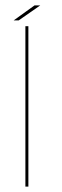

<svg xmlns="http://www.w3.org/2000/svg" viewBox="-20 -687 230 707"><path d="M73.5 0V-590.5H84.5V0ZM30.5 -612 107 -667H128L49 -612Z"/></svg>

Font: Anybody ExtraExpanded Thin
Style: Regular
Weight: 100
Width: 8
Designer: Tyler Finck
Foundry: Etcetera Type Company
Version: Version 1.010; ttfautohint (v1.8.3) -l 8 -r 50 -G 200 -x 14 